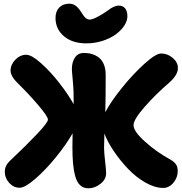

<svg xmlns="http://www.w3.org/2000/svg" viewBox="-20 -1015 981 1037"><path d="M445.8 -780.8Q371.1 -780.8 325.4 -819.3Q279.8 -857.9 279.8 -918Q279.8 -954.1 300.3 -974.6Q320.8 -995.1 355 -995.1Q388.7 -995.1 414.1 -956.1Q433.1 -925.8 442.4 -918Q453.1 -909.2 464.8 -909.2Q478 -909.2 504.6 -922.9Q531.2 -936.5 556.2 -954.1Q571.8 -965.3 577.9 -969.5Q584 -973.6 596.9 -979.2Q609.9 -984.9 620.1 -984.9Q644 -984.9 656 -969.7Q668 -954.6 668 -926.8Q668 -901.4 650.4 -875.2Q632.8 -849.1 603.5 -828.1Q574.2 -807.1 532.5 -793.9Q490.7 -780.8 445.8 -780.8ZM85.9 -1Q53.7 -1 29.8 -27.1Q5.9 -53.2 5.9 -86.9Q5.9 -105.5 13.7 -120.8Q21.5 -136.2 44.9 -157.2Q119.1 -227.1 179.2 -290.3Q239.3 -353.5 238.8 -369.1Q238.3 -387.2 183.6 -450.7Q128.9 -514.2 81.1 -560.1Q37.1 -602.1 37.1 -633.8Q37.1 -666.5 63 -692.9Q88.9 -719.2 122.1 -719.2Q150.4 -719.2 200.9 -674.3Q251.5 -629.4 299.6 -567.9Q347.7 -506.3 377.9 -452.1Q378.9 -518.6 373.5 -575.2Q368.2 -631.8 368.2 -642.1Q368.2 -679.2 384.8 -704.1Q401.4 -729 433.1 -729Q456.5 -729 476.6 -723.1Q496.6 -717.3 513.9 -704.1Q531.2 -690.9 541 -667Q550.8 -643.1 550.8 -609.9Q550.8 -474.6 548.8 -415V-409.2Q578.1 -465.3 638.4 -540.3Q698.7 -615.2 760.3 -670.7Q821.8 -726.1 850.1 -726.1Q884.8 -726.1 912.8 -702.4Q940.9 -678.7 940.9 -647Q940.9 -609.4 892.1 -566.9Q819.3 -504.4 760.3 -436.8Q701.2 -369.1 701.2 -338.9Q701.2 -305.7 763.2 -250Q825.2 -194.3 898.9 -153.8Q920.9 -141.6 930.4 -127.4Q939.9 -113.3 939.9 -90.8Q939.9 -56.2 916.7 -28.1Q893.6 0 860.8 0Q815.9 0 764.9 -29.3Q713.9 -58.6 671.4 -103.3Q628.9 -147.9 594.7 -198.5Q560.5 -249 543.9 -293.9Q542 -240.2 542 -217.8Q542 -193.4 547.6 -145Q553.2 -96.7 553.2 -79.1Q553.2 -46.4 522.7 -22.2Q492.2 2 457 2Q430.7 2 412.8 -14.6Q395 -31.2 386.2 -64Q377.4 -96.7 374.3 -133.8Q371.1 -170.9 371.1 -223.1Q371.1 -270 372.1 -294.9Q337.9 -234.9 282.7 -166.7Q227.5 -98.6 171.4 -49.8Q115.2 -1 85.9 -1Z"/></svg>

Font: Shantell Sans Bouncy
Style: Regular
Weight: 800
Designer: Stephen Nixon, Anya Danilova, Shantell Martin
Foundry: Arrow Type
Version: Version 1.006;[9816181b4]